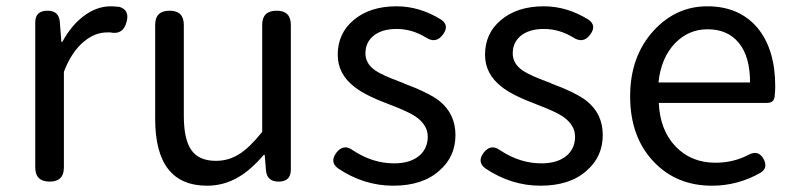

<svg xmlns="http://www.w3.org/2000/svg" viewBox="-20 -577 2525 610"><path d="M138 0Q92 0 92 -45V-271V-506Q92 -543 131 -543Q167 -543 170 -508L175 -444H178Q207 -497 246 -526Q287 -557 332 -557Q342 -557 360 -555Q391 -545 383 -511Q373 -465 330 -474Q325 -474 320 -474Q282 -474 248 -446Q208 -414 183 -349V-45Q183 0 138 0Z M638 13Q473 13 473 -199V-498Q473 -543 519 -543Q564 -543 564 -498V-210Q564 -134 588 -100Q612 -66 666 -66Q707 -66 741 -88Q773 -108 813 -158V-498Q813 -543 859 -543Q904 -543 904 -498V-271V-38Q904 0 865 0Q828 0 825 -36L821 -85H818Q777 -37 737 -14Q691 13 638 13Z M1229 13Q1136 13 1054 -42Q1027 -62 1048 -91Q1071 -122 1102 -99Q1164 -58 1232 -58Q1284 -58 1313 -83Q1339 -106 1339 -143Q1339 -180 1300 -207Q1276 -223 1215 -246Q1140 -274 1106 -301Q1053 -342 1053 -403Q1053 -470 1102 -512Q1154 -557 1240 -557Q1313 -557 1381 -515Q1409 -496 1387 -467Q1365 -437 1333 -458Q1289 -485 1240 -485Q1192 -485 1165 -462Q1141 -441 1141 -407.5Q1141 -374 1174 -352Q1195 -338 1251 -317Q1258 -314 1262 -313L1263 -312Q1343 -282 1375 -257Q1427 -216 1427 -148Q1427 -79 1376 -35Q1323 13 1229 13Z M1697 13Q1604 13 1522 -42Q1495 -62 1516 -91Q1539 -122 1570 -99Q1632 -58 1700 -58Q1752 -58 1781 -83Q1807 -106 1807 -143Q1807 -180 1768 -207Q1744 -223 1683 -246Q1608 -274 1574 -301Q1521 -342 1521 -403Q1521 -470 1570 -512Q1622 -557 1708 -557Q1781 -557 1849 -515Q1877 -496 1855 -467Q1833 -437 1801 -458Q1757 -485 1708 -485Q1660 -485 1633 -462Q1609 -441 1609 -407.5Q1609 -374 1642 -352Q1663 -338 1719 -317Q1726 -314 1730 -313L1731 -312Q1811 -282 1843 -257Q1895 -216 1895 -148Q1895 -79 1844 -35Q1791 13 1697 13Z M2242 13Q2130 13 2058 -62Q1982 -141 1982 -271Q1982 -398 2057 -480Q2128 -557 2227 -557Q2329 -557 2387 -488Q2443 -420 2443 -302Q2443 -290 2441 -270Q2439 -250 2416 -250H2256H2073Q2077 -163 2126.5 -111.5Q2176 -60 2253 -60Q2310 -60 2358 -85Q2389 -102 2406 -72Q2421 -43 2396 -28Q2324 13 2242 13ZM2072 -315H2217H2363Q2363 -397 2327.5 -440.5Q2292 -484 2228 -484Q2168 -484 2125 -440Q2080 -393 2072 -315Z"/></svg>

Font: GenSenRounded TW R
Style: Regular
Weight: 400
Version: Version 1.501;PS 1;hotconv 16.6.51;makeotf.lib2.5.65220